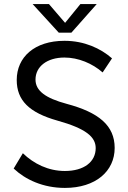

<svg xmlns="http://www.w3.org/2000/svg" viewBox="-20 -911 629 941"><path d="M296 -629C364 -629 433 -600 483 -556L529 -625C473 -674 393 -711 296 -711C149 -711 62 -631 62 -519C62 -419 123 -359 261 -320C401 -281 449 -240 449 -185C449 -118 392 -73 298 -73C217 -73 146 -108 92 -160L47 -85C104 -31 191 10 298 10C449 10 542 -72 542 -186C542 -296 464 -360 307 -402C203 -430 154 -466 154 -521C154 -585 211 -629 296 -629ZM330 -751 454 -891H374L299 -799L220 -891H140L268 -751Z"/></svg>

Font: Gully
Style: Regular
Weight: 400
Designer: jaikishan Patel
Foundry: MagicType
Version: Version 1.000;Glyphs 3.2 (3242)